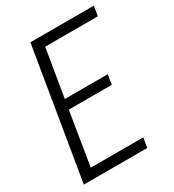

<svg xmlns="http://www.w3.org/2000/svg" viewBox="-178 -838 855 941"><g transform="rotate(-30 250.0 -367.5)"><path d="M18 0 140 -735H499L490 -680H192L147 -410H390L381 -355H138L89 -55H386L377 0Z"/></g></svg>

Font: Iosevka Curly Light Oblique
Style: Regular
Weight: 300
Italic angle: -9°
Monospace: yes
Designer: Belleve Invis
Foundry: Belleve Invis
Version: Version 11.1.0; ttfautohint (v1.8.3)